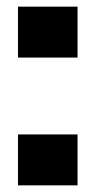

<svg xmlns="http://www.w3.org/2000/svg" viewBox="-20 -557 288 577"><path d="M34 0V-153H213V0ZM34 -384V-537H213V-384Z"/></svg>

Font: Hubot Sans SemiExpanded
Style: Bold
Weight: 700
Width: 6
Designer: Deni Anggara
Foundry: GitHub, Inc., Subsidiary of Microsoft Corporation
Version: Version 2.000